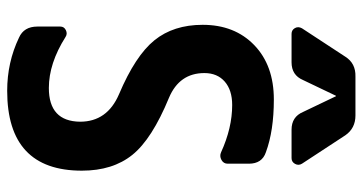

<svg xmlns="http://www.w3.org/2000/svg" viewBox="-260 -750 1020 540"><g transform="rotate(90 250.0 -480.0)"><path d="M75.2 -790Q64.5 -790 59.1 -799.3Q53.7 -808.6 59.6 -819.3L139.6 -941.4Q158.2 -970.7 195.3 -969.7H304.7Q340.8 -969.7 360.4 -941.4L440.4 -819.3Q446.3 -809.6 440.9 -799.8Q435.5 -790 424.8 -790H344.7Q308.6 -790 294.9 -822.3L251 -914.1Q251 -915 250 -915Q249 -915 249 -914.1L205.1 -822.3Q191.4 -790 155.3 -790ZM254.9 -445.3Q371.1 -397.5 415.5 -342.3Q460 -287.1 460 -200.2Q460 9.8 235.4 9.8Q155.3 9.8 85.9 -23.4Q54.7 -37.1 54.7 -75.2V-139.6Q54.7 -150.4 64.9 -155.3Q75.2 -160.2 84 -154.3Q158.2 -107.4 227.5 -107.4Q321.3 -107.4 322.3 -195.3Q322.3 -271.5 245.1 -304.7Q136.7 -350.6 93.3 -404.3Q49.8 -458 49.8 -540Q49.8 -629.9 106.9 -685.1Q164.1 -740.2 259.8 -740.2Q347.7 -740.2 408.2 -717.8Q440.4 -707 440.4 -669.9V-610.4Q440.4 -598.6 429.7 -592.8Q418.9 -586.9 408.2 -591.8Q339.8 -623 275.4 -623Q233.4 -623 209.5 -602.1Q185.5 -581.1 185.5 -544.9Q185.5 -474.6 254.9 -445.3Z"/></g></svg>

Font: Rounded-L Mgen+ 1m bold
Style: Bold
Weight: 700
Designer: [Source Han Sans]
Ryoko NISHIZUKA  (kana & ideographs); Paul D. Hunt (Latin, Greek & Cyrillic); Wenlong ZHANG  (bopomofo
Version: Version 1.059.20150602